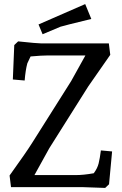

<svg xmlns="http://www.w3.org/2000/svg" viewBox="-20 -918 597 942"><path d="M216 -646Q185 -646 130 -641L114 -607Q105 -573 101 -523L43 -528L50 -697L69 -715Q163 -705 183 -705H514L521 -649L413 -494L222 -191L149 -59H352Q390 -59 440 -68Q458 -92 464 -116.5Q470 -141 475 -180L530 -175L515 -14L496 4Q402 0 382 0H34L27 -57Q109 -171 139 -219L329 -520L399 -646ZM398 -898 428 -825Q296 -793 277 -787L189 -750L169 -798Z"/></svg>

Font: Andada SC
Style: Regular
Weight: 400
Designer: Carolina Giovagnoli
Foundry: Carolina Giovagnoli
Version: Version 1.003